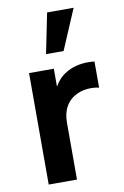

<svg xmlns="http://www.w3.org/2000/svg" viewBox="-90 -863 593 916"><g transform="rotate(-10 206.0 -405.0)"><path d="M205 -810H333.5L250.5 -615H165.5ZM356 -542Q373 -542 387 -540V-413Q371.5 -418 348.5 -418Q310.5 -418 281 -404Q245 -387.5 226 -355Q207 -322.5 207 -276V0H70V-540H190V-453Q212.5 -493.5 248 -514Q293.5 -542 356 -542Z"/></g></svg>

Font: Hauora ExtraBold
Style: Regular
Weight: 800
Designer: Wayne Shih
Foundry: WCYS
Version: Version 1.001